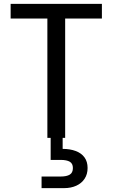

<svg xmlns="http://www.w3.org/2000/svg" viewBox="-20 -713 582 993"><path d="M35 -693H507V-617H317V0H225V-617H35ZM304 57Q342 57 371.5 68Q401 79 417 101Q433 123 433 156Q433 188 417.5 211.5Q402 235 374.5 247.5Q347 260 311 260H195V200H293Q325 200 341 190Q357 180 357 156Q357 133 341 123.5Q325 114 293 114H242V-7H304Z"/></svg>

Font: Parkinsans
Style: Regular
Weight: 400
Designer: Red Stone, Indian Type Foundry
Foundry: Indian Type Foundry
Version: Version 1.000